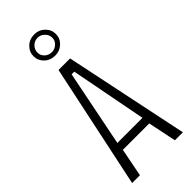

<svg xmlns="http://www.w3.org/2000/svg" viewBox="-263 -860 902 902"><g transform="rotate(-45 188.0 -409.5)"><path d="M18.5 0 149.5 -620H226.4L355.7 0H302.6L271.4 -150.8L282.3 -141.1H90.7L99.9 -150.8L70.4 0ZM101.3 -175.5 96 -182.3H278.2L270.7 -175.5L197.8 -554.8L196.1 -562.1H178.9L177.2 -554.8ZM187.3 -678.6Q154.8 -678.6 133.4 -699.2Q112 -719.8 112 -748.2Q112 -777.5 133.4 -798.3Q154.8 -819.1 187.3 -819.1Q217.5 -819.1 239.1 -798.3Q260.6 -777.5 260.6 -748.2Q260.6 -719.8 239.1 -699.2Q217.5 -678.6 187.3 -678.6ZM187.2 -701.2Q206.7 -701.2 221.4 -714.9Q236.2 -728.6 236.2 -747.5Q236.2 -767.6 221.4 -782.2Q206.7 -796.8 187.3 -796.8Q166 -796.8 151.6 -782.2Q137.2 -767.6 137.2 -747.5Q137.2 -728.6 151.6 -714.9Q165.9 -701.2 187.2 -701.2Z"/></g></svg>

Font: Smooch Sans Thin
Style: Regular
Weight: 100
Designer: Robert E. Leuschke
Foundry: Robert E. Leuschke
Version: Version 1.010